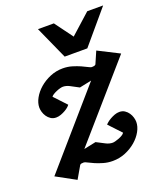

<svg xmlns="http://www.w3.org/2000/svg" viewBox="-156 -813 795 942"><g transform="rotate(-20 241.0 -341.5)"><path d="M168 -91.8 231 -105Q257.8 -90.8 275.4 -82Q293 -73.2 310.1 -73.2Q315.4 -73.2 324.7 -75.7Q334 -78.1 344 -82Q354 -85.9 362.3 -91.1Q370.6 -96.2 374 -102.1L314 -166Q316.4 -169.4 324.2 -176Q332 -182.6 342.8 -188.7Q353.5 -194.8 366 -199.5Q378.4 -204.1 391.1 -204.1Q407.2 -204.1 418.9 -196.3Q430.7 -188.5 438.2 -177.2Q445.8 -166 449.5 -153.1Q453.1 -140.1 453.1 -129.9Q453.1 -106 439.2 -80.8Q425.3 -55.7 401.4 -35.2Q377.4 -14.6 346.2 -1.7Q314.9 11.2 279.8 11.2Q254.4 11.2 231.7 4.6Q209 -2 190.9 -9.8Q172.9 -17.6 160.4 -24.2Q147.9 -30.8 143.1 -30.8Q136.2 -30.8 130.6 -30Q125 -29.3 122.1 -24.9L85 39.1L-16.1 -16.1L314 -396L251 -382.8Q224.6 -397 207.3 -406Q189.9 -415 172.9 -415Q167.5 -415 158.2 -412.6Q148.9 -410.2 139.2 -406Q129.4 -401.9 120.8 -396.7Q112.3 -391.6 108.9 -386.2L168 -323.2Q165.5 -318.8 158.2 -312.3Q150.9 -305.7 140.1 -299.6Q129.4 -293.5 116.7 -288.8Q104 -284.2 91.8 -284.2Q75.7 -284.2 64 -292Q52.2 -299.8 44.7 -311Q37.1 -322.3 33.4 -335Q29.8 -347.7 29.8 -357.9Q29.8 -381.8 43.7 -407Q57.6 -432.1 81.5 -452.9Q105.5 -473.6 136.7 -486.8Q168 -500 203.1 -500Q228.5 -500 251.2 -493.2Q273.9 -486.3 292 -478.3Q310.1 -470.2 322.5 -463.6Q335 -457 339.8 -457Q346.7 -457 351.8 -458Q356.9 -459 360.8 -462.9L388.2 -525.9L498 -470.2ZM350.6 -550.8H232.4L155.3 -722.2H238.3L307.6 -627.9L412.6 -722.2H495.6Z"/></g></svg>

Font: Charis SIL
Style: Bold Italic
Weight: 700
Italic angle: -11°
Foundry: SIL International
Version: Version 4.112